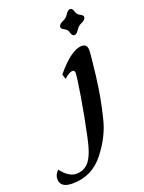

<svg xmlns="http://www.w3.org/2000/svg" viewBox="-366 -799 879 1173"><g transform="rotate(-20 73.0 -212.5)"><path d="M-105 291.5Q-184.1 291.5 -184.1 233.9Q-184.1 205.6 -159.2 181.6Q-112.3 243.7 -63 243.7Q-10.7 243.7 21.5 203.9Q53.7 164.1 75.7 59.6Q104.5 -75.2 123.8 -194.3Q143.1 -313.5 143.1 -335.9Q143.1 -355 128.9 -355Q106.4 -355 73.2 -323.7L63 -355.5Q166 -479.5 233.9 -479.5Q269 -479.5 269 -439Q269 -412.6 252.9 -276.6Q236.8 -140.6 205.1 -16.1Q181.2 87.9 102.1 189.7Q22.9 291.5 -105 291.5ZM215.8 -556.2Q200.2 -557.6 194.8 -579.8Q189.5 -602.1 169.7 -611.1Q149.9 -620.1 149.9 -633.8Q154.3 -651.9 178 -661.4Q201.7 -670.9 214.8 -692.6Q228 -714.4 243.7 -715.8Q259.3 -714.4 264.9 -692.6Q270.5 -670.9 290 -661.6Q309.6 -652.3 309.6 -639.2Q305.2 -620.6 281.7 -611.3Q258.3 -602.1 244.9 -579.8Q231.4 -557.6 215.8 -556.2Z"/></g></svg>

Font: Kelvinch
Style: Bold Italic
Weight: 700
Italic angle: -10°
Designer: Paul James Miller
Foundry: High-Logic / Made with FontCreator
Version: Version 3.30 September 23, 2016